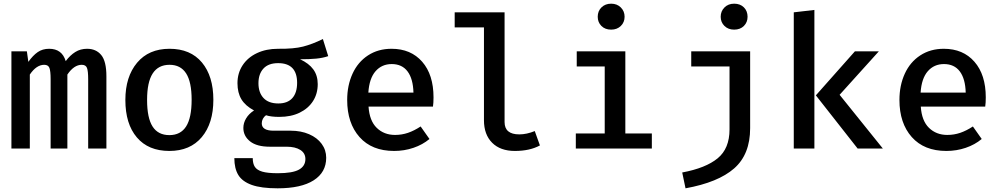

<svg xmlns="http://www.w3.org/2000/svg" viewBox="-20 -807 5440 1043"><path d="M558 -392V0H459V-377Q459 -421 452.5 -438Q446 -455 424 -455Q382 -455 346 -402V0H255V-377Q255 -421 248.5 -438Q242 -455 220 -455Q178 -455 142 -402V0H42V-528H126L134 -471Q159 -506 185 -524Q211 -542 247 -542Q317 -542 337 -475Q361 -507 389 -524.5Q417 -542 453 -542Q502 -542 530 -508Q558 -474 558 -392Z M1139 -265Q1139 -137 1076 -62Q1013 13 900 13Q786 13 723.5 -60.5Q661 -134 661 -264Q661 -390 724.5 -466Q788 -542 901 -542Q1015 -542 1077 -467.5Q1139 -393 1139 -265ZM779 -264Q779 -166 809 -119.5Q839 -73 900 -73Q961 -73 991 -120Q1021 -167 1021 -265Q1021 -362 991 -408.5Q961 -455 901 -455Q840 -455 809.5 -408Q779 -361 779 -264Z M1763 -502Q1734 -492 1697.5 -488.5Q1661 -485 1610 -485Q1658 -463 1682 -430Q1706 -397 1706 -350Q1706 -298 1680.5 -258Q1655 -218 1608 -195Q1561 -172 1497 -172Q1452 -172 1425 -181Q1414 -173 1408 -161.5Q1402 -150 1402 -137Q1402 -97 1467 -97H1559Q1615 -97 1659 -78Q1703 -59 1727.5 -25.5Q1752 8 1752 50Q1752 129 1684 172.5Q1616 216 1488 216Q1399 216 1347.5 197.5Q1296 179 1274.5 143.5Q1253 108 1253 52H1353Q1353 82 1364.5 99.5Q1376 117 1405 125.5Q1434 134 1489 134Q1569 134 1604 114.5Q1639 95 1639 57Q1639 25 1611.5 7.5Q1584 -10 1537 -10H1446Q1375 -10 1338.5 -39Q1302 -68 1302 -112Q1302 -139 1317 -164Q1332 -189 1360 -207Q1313 -232 1291.5 -267.5Q1270 -303 1270 -355Q1270 -410 1298 -452.5Q1326 -495 1376 -518.5Q1426 -542 1490 -542Q1576 -541 1626.5 -554Q1677 -567 1734 -595ZM1384 -355Q1384 -304 1411.5 -274.5Q1439 -245 1492 -245Q1542 -245 1568 -274Q1594 -303 1594 -357Q1594 -464 1491 -464Q1438 -464 1411 -434.5Q1384 -405 1384 -355Z M2126 -74Q2163 -74 2196.5 -85.5Q2230 -97 2265 -120L2313 -52Q2276 -21 2226 -4Q2176 13 2121 13Q2000 13 1933 -62.5Q1866 -138 1866 -264Q1866 -343 1895 -406.5Q1924 -470 1979 -506Q2034 -542 2107 -542Q2212 -542 2273.5 -471.5Q2335 -401 2335 -278Q2335 -248 2332 -228H1982Q1987 -151 2026.5 -112.5Q2066 -74 2126 -74ZM1981 -304H2226Q2224 -379 2194 -419Q2164 -459 2108 -459Q2054 -459 2020 -420Q1986 -381 1981 -304Z M2721 -144Q2721 -77 2801 -77Q2841 -77 2885 -95L2913 -17Q2858 13 2777 13Q2698 13 2653.5 -31.5Q2609 -76 2609 -154V-658H2450V-740H2721Z M3373 -716Q3373 -686 3352.5 -666Q3332 -646 3300 -646Q3267 -646 3247 -666Q3227 -686 3227 -716Q3227 -747 3247.5 -767Q3268 -787 3300 -787Q3332 -787 3352.5 -766.5Q3373 -746 3373 -716ZM3377 -82H3521V0H3108V-82H3265V-446H3113V-528H3377Z M4041 -716Q4041 -686 4021 -666Q4001 -646 3968 -646Q3936 -646 3915.5 -666Q3895 -686 3895 -716Q3895 -746 3915.5 -766.5Q3936 -787 3968 -787Q4001 -787 4021 -767Q4041 -747 4041 -716ZM4055 -111Q4055 32 3968 108Q3881 184 3704 216L3686 130Q3814 106 3878.5 53Q3943 0 3943 -104V-446H3735V-528H4055Z M4404 0H4292V-740L4404 -753ZM4541 -292 4776 0H4639L4412 -289L4624 -528H4754Z M5126 -74Q5163 -74 5196.5 -85.5Q5230 -97 5265 -120L5313 -52Q5276 -21 5226 -4Q5176 13 5121 13Q5000 13 4933 -62.5Q4866 -138 4866 -264Q4866 -343 4895 -406.5Q4924 -470 4979 -506Q5034 -542 5107 -542Q5212 -542 5273.5 -471.5Q5335 -401 5335 -278Q5335 -248 5332 -228H4982Q4987 -151 5026.5 -112.5Q5066 -74 5126 -74ZM4981 -304H5226Q5224 -379 5194 -419Q5164 -459 5108 -459Q5054 -459 5020 -420Q4986 -381 4981 -304Z"/></svg>

Font: Fira Mono Medium
Style: Regular
Weight: 500
Designer: Carrois Corporate & Edenspiekermann AG
Foundry: Carrois Corporate GbR & Edenspiekermann AG
Version: Version 3.206